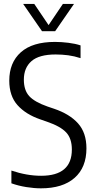

<svg xmlns="http://www.w3.org/2000/svg" viewBox="-20 -966 496 994"><path d="M192 9Q157 9 116.2 2.5Q75.5 -4 39 -17V-83Q119 -56 193 -56Q352 -56 352 -192Q352 -249 322.5 -280.5Q293 -312 223 -336L188.5 -348Q113 -374 70.5 -421.8Q28 -469.5 28 -548.5Q28 -642 88 -695.5Q148 -749 264.5 -749Q298 -749 334 -744.5Q370 -740 397 -731V-665Q365 -675.5 333 -679.8Q301 -684 268 -684Q182.5 -684 143 -649.5Q103.5 -615 103.5 -553.5Q103.5 -499 131.2 -468.5Q159 -438 226 -414.5L260 -403Q341 -375.5 384.2 -327Q427.5 -278.5 427.5 -198Q427.5 -99 366 -45Q304.5 9 192 9ZM197.5 -804.5 100 -945.5H157.5L231.5 -836L305.5 -945.5H363L265.5 -804.5Z"/></svg>

Font: Encode Sans Condensed
Style: Regular
Weight: 400
Width: 3
Designer: Multiple Designers
Foundry: Impallari Type
Version: Version 3.000; ttfautohint (v1.8.3) -l 8 -r 50 -G 200 -x 14 